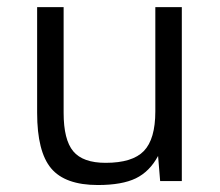

<svg xmlns="http://www.w3.org/2000/svg" viewBox="-20 -514 624 545"><path d="M257.8 11.2Q165 11.2 125.2 -36.1Q85.4 -83.5 85.4 -193.8V-493.7H160.6V-193.8Q160.6 -117.2 188 -84.5Q215.3 -51.8 279.8 -51.8Q356 -51.8 388.4 -85.4Q420.9 -119.1 420.9 -197.8V-493.7H496.1V0H434.6L428.7 -71.3Q404.8 -26.9 365.5 -7.8Q326.2 11.2 257.8 11.2Z"/></svg>

Font: Metrophobic
Style: Regular
Weight: 400
Designer: Vernon Adams
Foundry: Vernon Adams
Version: Version 3.200; ttfautohint (v1.8.4.7-5d5b);gftools[0.9.23]